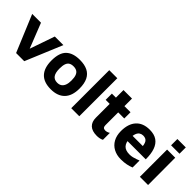

<svg xmlns="http://www.w3.org/2000/svg" viewBox="117 -1582 2488 2488"><g transform="rotate(45 1360.5 -338.5)"><path d="M235.5 0 24.5 -506H185.5L339.4 -115.9L303.1 -114.7L438.7 -506H596.1L384.8 0Z M884.1 15Q755.9 15 691.7 -53.4Q627.5 -121.9 627.5 -255Q627.5 -398.3 692.6 -460.5Q757.7 -522.7 883.5 -522.7Q968.7 -522.7 1026.4 -494.4Q1084 -466.1 1113.3 -406.9Q1142.5 -347.7 1142.5 -255Q1142.5 -122.2 1075.7 -53.6Q1008.8 15 884.1 15ZM883.8 -104.2Q921 -104.2 945.5 -121.6Q970.1 -139 982.5 -172.7Q994.9 -206.3 994.9 -255Q994.9 -311.2 982.3 -343.8Q969.8 -376.5 945.1 -390.7Q920.4 -404.9 883.8 -404.9Q846.2 -404.9 822 -390.1Q797.8 -375.3 786.5 -342.6Q775.1 -310 775.1 -255Q775.1 -178.9 801.4 -141.6Q827.6 -104.2 883.8 -104.2Z M1393.6 0H1246V-696.7H1393.6Z M1733.4 19.9Q1645.4 19.9 1602 -21.3Q1558.7 -62.6 1558.7 -139.2V-391.7H1485V-506H1558.7V-644.9H1714.7V-506H1826.2V-391.7H1714.7V-158Q1714.7 -132.1 1726 -119.5Q1737.2 -106.9 1763.2 -106.9Q1778.4 -106.9 1796.1 -112.9Q1813.8 -118.8 1826.2 -128V-0.5Q1804.5 10.8 1780.2 15.4Q1755.9 19.9 1733.4 19.9Z M2168.1 15Q2091.5 15 2033.2 -16.3Q1974.9 -47.5 1942.7 -106.2Q1910.5 -164.8 1910.5 -245.8Q1910.5 -378.3 1976 -450.5Q2041.5 -522.7 2163.1 -522.7Q2246.6 -522.7 2298.3 -486.7Q2349.9 -450.7 2374.1 -381.7Q2398.2 -312.6 2397.2 -213.9H2011.6L1996.3 -308.6H2273.9L2252.2 -262.2Q2250.6 -342.8 2228.7 -375.9Q2206.8 -409.1 2156.8 -409.1Q2128.8 -409.1 2106.5 -394.9Q2084.1 -380.8 2071.6 -348.2Q2059.1 -315.6 2059.1 -259.4Q2059.1 -186.6 2093.6 -147.9Q2128 -109.1 2203.6 -109.1Q2232.2 -109.1 2259.7 -115.7Q2287.2 -122.2 2311.1 -131.2Q2335 -140.1 2351.5 -146.5V-18.6Q2316.2 -4.4 2271.7 5.3Q2227.1 15 2168.1 15Z M2503.6 0V-499H2652.6L2654 0ZM2501 -574.7V-690.1H2655.2V-574.7Z"/></g></svg>

Font: Maven Pro
Style: Regular
Weight: 400
Designer: Joe Prince
Foundry: Joe Prince
Version: Version 2.103